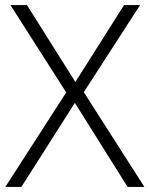

<svg xmlns="http://www.w3.org/2000/svg" viewBox="-20 -734 588 754"><path d="M547 0 309 -372 530 -714H467L276 -412L86 -714H21L240 -371L1 0H64L274 -330L481 0Z"/></svg>

Font: Noto Sans Gujarati Light
Style: Regular
Weight: 300
Designer: Jelle Bosma - Monotype Design Team, Universal Thirst
Foundry: Monotype Imaging Inc.
Version: Version 2.106